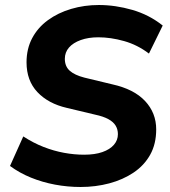

<svg xmlns="http://www.w3.org/2000/svg" viewBox="-20 -736 681 767"><path d="M302 11Q250 11 199.5 1.5Q149 -8 103.5 -26.5Q58 -45 20 -73L73 -191Q113 -165 154 -149Q195 -133 236 -125.5Q277 -118 316 -118Q359 -118 389 -128.5Q419 -139 435 -157.5Q451 -176 451 -200Q451 -219 442 -234Q433 -249 413 -260Q393 -271 360 -278L247 -305Q173 -322 129.5 -368Q86 -414 86 -487Q86 -541 108.5 -583.5Q131 -626 171.5 -655.5Q212 -685 264.5 -700.5Q317 -716 375 -716Q441 -716 508.5 -696.5Q576 -677 630 -634L575 -522Q529 -557 475.5 -572Q422 -587 373 -587Q333 -587 302.5 -576Q272 -565 255.5 -546Q239 -527 239 -501Q239 -471 258.5 -453.5Q278 -436 317 -426L429 -399Q515 -380 559.5 -332.5Q604 -285 604 -219Q604 -161 580 -118Q556 -75 513.5 -46.5Q471 -18 416.5 -3.5Q362 11 302 11Z"/></svg>

Font: Nunito Sans 12pt ExtraLight 12pt ExtraBold
Style: Italic
Weight: 800
Italic angle: -9°
Version: Version 3.101;gftools[0.9.27]